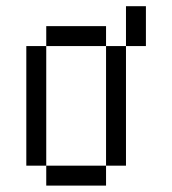

<svg xmlns="http://www.w3.org/2000/svg" viewBox="-20 -582 540 602"><path d="M125 -62.5V0H312.5V-62.5ZM125 -62.5Q125 -62.5 125 -437.5H62.5Q62.5 -437.5 62.5 -62.5ZM312.5 -62.5H375Q375 -62.5 375 -437.5H312.5Q312.5 -437.5 312.5 -62.5ZM125 -437.5H312.5V-500H125ZM375 -437.5H437.5Q437.5 -437.5 437.5 -562.5H375Q375 -562.5 375 -437.5Z"/></svg>

Font: UnifontExMono
Style: Regular
Weight: 500
Version: Version 15.0.06